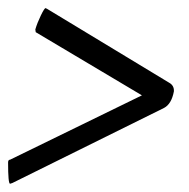

<svg xmlns="http://www.w3.org/2000/svg" viewBox="-20 -440 468 475"><path d="M4.9 14.6Q0 14.6 0 -38.1Q0 -43.9 3.9 -44.9H4.9L331.1 -204.1L68.4 -360.4L67.4 -367.2Q72.3 -383.8 81.1 -401.9Q89.8 -419.9 92.8 -419.9L96.7 -418L398.4 -235.4Q411.1 -228.5 410.2 -213.9Q404.3 -182.6 385.7 -172.9L10.7 12.7Q4.9 14.6 4.9 14.6Z"/></svg>

Font: Crimson Text SemiBold
Style: Italic
Weight: 600
Italic angle: -11°
Designer: Sebastian Kosch
Foundry: Sebastian Kosch
Version: Version 1.100; ttfautohint (v1.8.4)